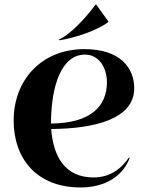

<svg xmlns="http://www.w3.org/2000/svg" viewBox="-20 -812 644 844"><path d="M334 12C500 12 544 -99 550 -118L547 -120C519 -79 472 -32 391 -32C265 -32 214 -125 205 -245C391 -246 570 -287 570 -424C570 -514 508 -596 351 -596C160 -596 40 -458 40 -282C40 -116 140 12 334 12ZM204 -269C205 -440 252 -572 354 -572C416 -572 450 -513 450 -450C450 -347 381 -270 204 -269ZM400 -792C359 -735 286 -657 238 -638L241 -635C300 -643 405 -676 456 -715V-718L403 -792Z"/></svg>

Font: Beautique Display Medium
Style: Bold
Weight: 900
Designer: Nhat-Quang Ngo
Version: Version 1.100;Glyphs 3.2.3 (3260)